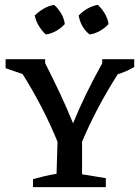

<svg xmlns="http://www.w3.org/2000/svg" viewBox="-20 -771 575 791"><path d="M116 0V-33Q141 -40 164.5 -45.5Q188 -51 213 -55L217 -187Q158 -331 73 -466L3 -490V-527H166V-511Q198 -448 226.5 -387.5Q255 -327 281 -263Q328 -379 401 -510V-527H533V-495Q501 -476 465 -465Q421 -396 384.5 -327Q348 -258 318 -187V-53L416 -37V0ZM203 -751Q220 -736 232 -715.5Q244 -695 247 -672Q233 -656 212 -644Q191 -632 169 -629Q153 -643 140.5 -663.5Q128 -684 123 -707Q139 -723 159.5 -735Q180 -747 203 -751ZM383 -751Q399 -736 411.5 -715.5Q424 -695 427 -672Q413 -656 392 -644Q371 -632 349 -629Q313 -658 304 -707Q319 -723 339.5 -735Q360 -747 383 -751Z"/></svg>

Font: Piazzolla SC Medium
Style: Regular
Weight: 500
Designer: Juan Pablo del Peral
Foundry: Huerta Tipografica
Version: Version 1.330